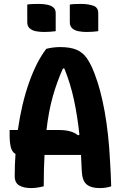

<svg xmlns="http://www.w3.org/2000/svg" viewBox="-20 -950 640 979"><path d="M203 0Q187 4 170.5 6.5Q154 9 138 9Q101 9 78 -4.5Q55 -18 55 -52Q55 -109 59 -165Q41 -175 35 -200Q29 -225 29 -264V-287H71Q90 -421 128 -528.5Q166 -636 216 -701Q231 -705 249.5 -707.5Q268 -710 285 -710Q338 -710 370 -696.5Q402 -683 423 -653Q444 -623 462 -575Q493 -495 513.5 -382Q534 -269 541 -130Q543 -99 544.5 -66.5Q546 -34 547 0Q522 9 488 9Q444 9 421.5 -10Q399 -29 397 -78Q395 -121 393 -160H207Q203 -88 203 0ZM283 -287Q313 -287 337 -280.5Q361 -274 378 -260L385 -263Q375 -358 357 -441.5Q339 -525 308 -601H301Q270 -532 249 -457.5Q228 -383 217 -287ZM119 -927Q133 -929 149 -929.5Q165 -930 178 -930Q199 -930 218.5 -926.5Q238 -923 251 -913Q264 -903 264 -883V-791Q250 -789 234 -788Q218 -787 204 -787Q184 -787 164.5 -790.5Q145 -794 132 -805Q119 -816 119 -836ZM336 -927Q350 -929 366 -929.5Q382 -930 395 -930Q427 -930 454 -921.5Q481 -913 481 -883V-791Q467 -789 451 -788Q435 -787 421 -787Q401 -787 381.5 -790.5Q362 -794 349 -805Q336 -816 336 -836Z"/></svg>

Font: Recursive Mn Csl St
Style: Bold
Weight: 700
Monospace: yes
Version: Version 1.079;hotconv 1.0.112;makeotfexe 2.5.65598; ttfautoh